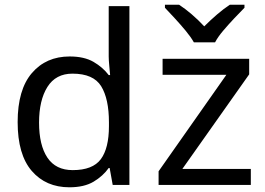

<svg xmlns="http://www.w3.org/2000/svg" viewBox="-20 -786 1125 816"><path d="M275 10Q175 10 115 -59.5Q55 -129 55 -267Q55 -405 115.5 -475.5Q176 -546 276 -546Q338 -546 377.5 -523Q417 -500 442 -467H448Q447 -480 444.5 -505.5Q442 -531 442 -546V-760H530V0H459L446 -72H442Q418 -38 378 -14Q338 10 275 10ZM289 -63Q374 -63 408.5 -109.5Q443 -156 443 -250V-266Q443 -366 410 -419.5Q377 -473 288 -473Q217 -473 181.5 -416.5Q146 -360 146 -265Q146 -169 181.5 -116Q217 -63 289 -63ZM1046 0H654V-58L942 -468H671V-536H1039V-470L755 -68H1046ZM804 -606Q791 -629 769 -655.5Q747 -682 723 -708Q699 -734 681 -753V-766H741Q767 -749 795 -725Q823 -701 848 -674Q875 -701 903 -725Q931 -749 957 -766H1019V-753Q1000 -734 975.5 -708Q951 -682 928.5 -655.5Q906 -629 894 -606Z"/></svg>

Font: Noto Sans Historical
Style: Regular
Weight: 400
Designer: Monotype Design Team
Foundry: Monotype Imaging Inc.
Version: Version 2.013; ttfautohint (v1.8.4.7-5d5b)